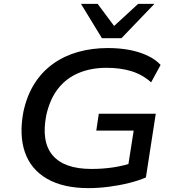

<svg xmlns="http://www.w3.org/2000/svg" viewBox="-20 -962 908 991"><path d="M437 9Q306 9 222.5 -39.5Q139 -88 108.5 -176.5Q78 -265 101 -386Q119 -469 158 -530.5Q197 -592 254.5 -633Q312 -674 383.5 -694Q455 -714 537 -714Q596 -714 647 -704.5Q698 -695 740 -675.5Q782 -656 809 -627L760 -537Q715 -577 658.5 -594.5Q602 -612 530 -612Q450 -612 386.5 -585.5Q323 -559 280.5 -505.5Q238 -452 219 -368Q192 -230 252 -160Q312 -90 452 -90Q512 -90 567 -98.5Q622 -107 669 -124L637 -78L670 -288H477L490 -375H784L733 -46Q696 -30 646 -17.5Q596 -5 541.5 2Q487 9 437 9ZM506 -765 398 -942H484L569 -828L693 -942H777L607 -765Z"/></svg>

Font: Nunito Sans 7pt SemiExpanded SemiBold
Style: Italic
Weight: 600
Width: 6
Italic angle: -9°
Designer: Vernon Adams
Foundry: Vernon Adams
Version: Version 3.101;gftools[0.9.27]